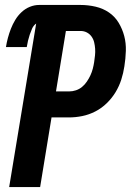

<svg xmlns="http://www.w3.org/2000/svg" viewBox="-20 -755 540 775"><path d="M17 0 126 -660Q115 -652 109.5 -639.5Q104 -627 100 -615Q96 -603 93 -590.5Q90 -578 88 -565H4Q7 -584 12 -602.5Q17 -621 24 -639Q31 -657 41.5 -674.5Q52 -692 67 -706Q82 -720 100.5 -727.5Q119 -735 138 -735H305Q336 -735 366 -728Q396 -721 420 -704.5Q444 -688 459 -663Q474 -638 481.5 -609.5Q489 -581 488 -549.5Q487 -518 482 -487Q478 -460 469.5 -433.5Q461 -407 446.5 -383Q432 -359 411 -338.5Q390 -318 364.5 -305Q339 -292 312 -286.5Q285 -281 258 -281H188L142 0ZM259 -386Q273 -386 286.5 -390.5Q300 -395 311 -404Q322 -413 330.5 -425.5Q339 -438 345 -451Q351 -464 354.5 -477.5Q358 -491 360 -504Q362 -518 363.5 -531.5Q365 -545 364 -558.5Q363 -572 360 -584.5Q357 -597 349.5 -607.5Q342 -618 330.5 -624Q319 -630 305 -630H246L206 -386Z"/></svg>

Font: Iosevka Extrabold
Style: Italic
Weight: 800
Italic angle: -9°
Monospace: yes
Designer: Belleve Invis
Foundry: Belleve Invis
Version: Version 32.5.0; ttfautohint (v1.8.4)